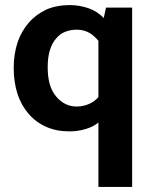

<svg xmlns="http://www.w3.org/2000/svg" viewBox="-20 -507 603 757"><path d="M368 230V-24C355 -13 338 -4 317 2C296 8 275 11 254 11C219 11 189 5 162 -7C135 -19 112 -36 93 -58C74 -80 59 -106 49 -137C39 -168 34 -202 34 -239C34 -275 39 -308 49 -339C59 -369 74 -395 93 -417C112 -439 135 -456 162 -469C189 -481 221 -487 256 -487C279 -487 303 -483 328 -475C353 -466 373 -453 389 -436L398 -477H501V230ZM368 -124V-346C359 -357 348 -368 333 -377C318 -386 301 -390 281 -390C266 -390 251 -387 238 -382C224 -377 212 -368 202 -356C191 -344 183 -329 177 -310C171 -291 168 -269 168 -242C168 -191 179 -152 202 -126C224 -100 251 -87 282 -87C301 -87 318 -91 333 -98C348 -105 359 -114 368 -124Z"/></svg>

Font: Holmes&Hills Bold
Style: Bold
Weight: 500
Designer: Noopur Datye, Girish Dalvi, Yashodeep Gholap, Pallavi Karambelkar
Foundry: Ek Type
Version: ""